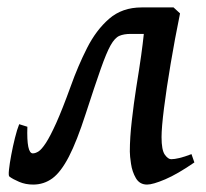

<svg xmlns="http://www.w3.org/2000/svg" viewBox="-20 -477 555 517"><path d="M31.7 -142.6 53.7 -135.7Q51.3 -64 68.4 -64Q75.2 -64 83.5 -69.1Q91.8 -74.2 103.5 -92Q115.2 -109.9 131.6 -146.2Q147.9 -182.6 170.4 -244.6Q189.9 -299.3 214.4 -347.7Q238.8 -396 273.9 -426.5Q309.1 -457 361.3 -457Q369.6 -457 386.5 -457Q403.3 -457 420.4 -457Q437.5 -457 447.3 -457L377.9 -385.7Q367.2 -385.7 352.3 -385.7Q337.4 -385.7 332 -385.7Q313.5 -385.7 301.3 -380.4Q289.1 -375 277.8 -355Q266.6 -335 251.2 -291.3Q235.8 -247.6 210.9 -170.9Q187 -96.7 165.5 -55.2Q144 -13.7 121.1 3.2Q98.1 20 69.3 20Q48.8 20 31.7 12.7Q14.6 5.4 5.4 -1.5Q2.4 -3.4 4.2 -20Q5.9 -36.6 10.3 -59.8Q14.6 -83 20.3 -105.7Q25.9 -128.4 31.7 -142.6ZM503.4 -39.6Q458 -8.3 424.8 5.9Q391.6 20 376 20Q356 20 345.9 2.7Q335.9 -14.6 332.8 -35.9Q329.6 -57.1 329.6 -68.8Q329.6 -106.4 335 -152.8Q340.3 -199.2 346.7 -240.2Q355.5 -294.4 360.1 -327.6Q364.7 -360.8 366.9 -382.3Q369.1 -403.8 370.1 -422.4L447.3 -457L464.8 -440.9Q450.7 -372.1 439.5 -305.2Q428.2 -238.3 421.6 -185.8Q415 -133.3 415 -107.9Q415 -72.8 423.8 -60.5Q432.6 -48.3 440.9 -48.3Q449.7 -48.3 463.1 -51.5Q476.6 -54.7 495.6 -62Z"/></svg>

Font: Gentium Book Plus
Style: Italic
Weight: 400
Italic angle: -8°
Designer: Victor Gaultney, Annie Olsen, Iska Routamaa, Becca Hirsbrunner
Foundry: SIL International
Version: Version 6.101